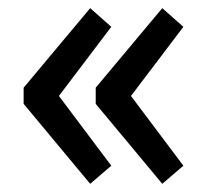

<svg xmlns="http://www.w3.org/2000/svg" viewBox="-20 -506 523 476"><path d="M217.3 -248.5V-288.6L382.3 -485.8L434.6 -439.5L304.7 -268.1L434.6 -95.2L382.3 -50.3ZM38.6 -248.5V-288.6L203.6 -485.8L255.9 -439.5L126 -268.1L255.9 -95.2L203.6 -50.3Z"/></svg>

Font: Reddit Sans SemiBold
Style: Regular
Weight: 600
Designer: Stephen Hutchings
Foundry: Reddit
Version: Version 1.013